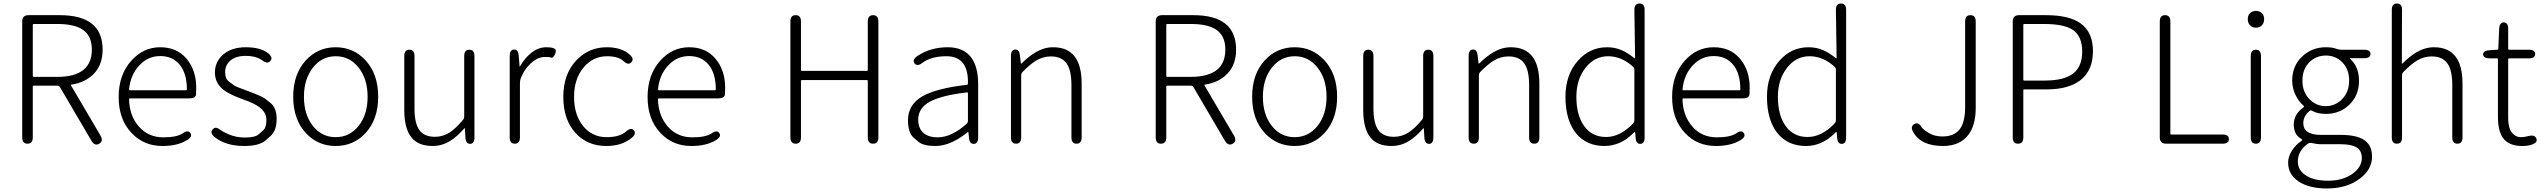

<svg xmlns="http://www.w3.org/2000/svg" viewBox="-20 -815 14427 1089"><path d="M136 0Q106 0 106 -36V-693Q106 -729 142 -729H319Q562 -729 562 -534Q562 -449 513.5 -398Q465 -347 385 -335Q380 -334 383 -330L550 -46Q568 -15 543 0Q518 15 499 -16L320 -321Q315 -329 306 -329H171Q166 -329 166 -324V-36Q166 0 136 0ZM166 -384Q166 -379 171 -379H305Q501 -379 501 -534Q501 -611 450 -646Q403 -679 305 -679H171Q166 -679 166 -674Z M901 13Q795 13 726 -61Q653 -138 653 -264.5Q653 -391 725 -471Q793 -547 888.5 -547Q984 -547 1038.5 -481.5Q1093 -416 1093 -318Q1093 -299 1092 -280Q1090 -257 1055 -257H717Q712 -257 712 -252Q714 -159 767.5 -97.5Q821 -36 907 -36Q983 -36 1017 -59Q1046 -80 1060 -60Q1073 -40 1042 -21Q988 13 901 13ZM712 -308Q712 -303 717 -303H1035Q1040 -303 1040 -308Q1040 -398 999.5 -447.5Q959 -497 889.5 -497Q820 -497 772 -446Q720 -392 712 -308Z M1366 13Q1259 13 1197 -38Q1169 -61 1186 -81Q1202 -101 1230 -78Q1240 -70 1275 -54Q1318 -35 1369 -35Q1427 -35 1447 -53Q1460 -65 1474 -77Q1491 -92 1491 -135Q1491 -178 1450 -208Q1422 -229 1362 -250Q1284 -278 1251 -303Q1199 -342 1199 -403Q1199 -464 1244 -504Q1292 -547 1374 -547Q1460 -547 1502 -512Q1530 -489 1514 -470Q1498 -450 1470 -471Q1434 -498 1373 -498Q1316 -498 1285 -470Q1257 -445 1257 -406Q1257 -367 1279 -352Q1294 -341 1309 -330Q1316 -324 1377 -302L1388 -298Q1468 -268 1484 -255Q1498 -244 1512 -233Q1549 -205 1549 -140Q1549 -75 1515 -44Q1502 -32 1488 -20Q1451 13 1366 13Z M1715 -60Q1643 -138 1643 -266.5Q1643 -395 1715 -473Q1783 -547 1884 -547Q1985 -547 2053 -473Q2125 -395 2125 -266.5Q2125 -138 2053 -60Q1985 13 1884 13Q1783 13 1715 -60ZM1754.5 -101Q1805 -37 1884 -37Q1963 -37 2014 -101Q2065 -165 2065 -266Q2065 -367 2014 -431.5Q1963 -496 1884.5 -496Q1806 -496 1755 -431.5Q1704 -367 1704 -266Q1704 -165 1754.5 -101Z M2434 13Q2351 13 2312 -37.5Q2273 -88 2273 -192V-497Q2273 -533 2302 -533Q2331 -533 2331 -497V-199Q2331 -116 2358.5 -77.5Q2386 -39 2447 -39Q2492 -39 2531 -64Q2566 -87 2605 -134Q2613 -143 2613 -155V-497Q2613 -533 2642 -533Q2671 -533 2671 -497V-36Q2671 0 2647 1Q2622 1 2620 -34L2617 -83Q2617 -88 2615.5 -88Q2614 -88 2607 -80Q2571 -39 2532 -15Q2486 13 2434 13Z M2900 0Q2871 0 2871 -36V-497Q2871 -533 2895 -534Q2919 -535 2922 -500L2927 -439Q2927 -434 2929 -438Q2956 -486 2995 -516.5Q3034 -547 3079 -547Q3110 -547 3124.5 -539.5Q3139 -532 3128 -508Q3117 -484 3107.5 -488Q3098 -492 3072 -492Q3033 -492 2998 -462Q2956 -427 2934 -372Q2929 -358 2929 -343V-36Q2929 0 2900 0Z M3419 13Q3312 13 3245 -60Q3175 -136 3175 -265.5Q3175 -395 3249 -473Q3319 -547 3422 -547Q3505 -547 3552 -505Q3579 -481 3561 -462Q3544 -443 3517 -468Q3488 -496 3423 -496Q3343 -496 3289.5 -431.5Q3236 -367 3236 -265.5Q3236 -164 3287 -100.5Q3338 -37 3422 -37Q3495 -37 3532 -70Q3559 -94 3575 -76Q3591 -57 3564 -34Q3509 13 3419 13Z M3901 13Q3795 13 3726 -61Q3653 -138 3653 -264.5Q3653 -391 3725 -471Q3793 -547 3888.5 -547Q3984 -547 4038.5 -481.5Q4093 -416 4093 -318Q4093 -299 4092 -280Q4090 -257 4055 -257H3717Q3712 -257 3712 -252Q3714 -159 3767.5 -97.5Q3821 -36 3907 -36Q3983 -36 4017 -59Q4046 -80 4060 -60Q4073 -40 4042 -21Q3988 13 3901 13ZM3712 -308Q3712 -303 3717 -303H4035Q4040 -303 4040 -308Q4040 -398 3999.5 -447.5Q3959 -497 3889.5 -497Q3820 -497 3772 -446Q3720 -392 3712 -308Z M4493 0Q4463 0 4463 -36V-693Q4463 -729 4493 -729Q4523 -729 4523 -693V-418Q4523 -413 4528 -413H4897Q4902 -413 4902 -418V-693Q4902 -729 4932 -729Q4962 -729 4962 -693V-36Q4962 0 4932 0Q4902 0 4902 -36V-356Q4902 -361 4897 -361H4528Q4523 -361 4523 -356V-36Q4523 0 4493 0Z M5285 13Q5217 13 5189 -11Q5175 -23 5161 -35Q5130 -63 5130 -134Q5130 -221 5212 -269Q5291 -314 5464 -334Q5470 -335 5470 -341Q5474 -496 5348 -496Q5261 -496 5211 -458Q5182 -436 5167 -456Q5153 -476 5183 -497Q5257 -547 5356 -547Q5446 -547 5490 -487Q5528 -434 5528 -338V-35Q5528 0 5504 1Q5479 2 5476 -33L5473 -63Q5472 -68 5468 -65Q5372 13 5285 13ZM5297 -36Q5340 -36 5382 -57Q5421 -76 5462 -112Q5470 -119 5470 -130V-287Q5470 -292 5465 -291Q5317 -274 5250 -236Q5188 -200 5188 -137Q5188 -85 5220 -59Q5249 -36 5297 -36Z M5743 0Q5714 0 5714 -36V-498Q5714 -533 5738 -534Q5762 -535 5765 -500L5770 -457Q5770 -452 5774 -455Q5818 -498 5855 -519Q5903 -547 5953 -547Q6115 -547 6115 -341V-36Q6115 0 6086 0Q6057 0 6057 -36V-333Q6057 -417 6029 -456Q6001 -495 5940 -495Q5896 -495 5856 -471Q5822 -450 5780 -407Q5772 -399 5772 -387V-36Q5772 0 5743 0Z M6565 0Q6535 0 6535 -36V-693Q6535 -729 6571 -729H6748Q6991 -729 6991 -534Q6991 -449 6942.5 -398Q6894 -347 6814 -335Q6809 -334 6812 -330L6979 -46Q6997 -15 6972 0Q6947 15 6928 -16L6749 -321Q6744 -329 6735 -329H6600Q6595 -329 6595 -324V-36Q6595 0 6565 0ZM6595 -384Q6595 -379 6600 -379H6734Q6930 -379 6930 -534Q6930 -611 6879 -646Q6832 -679 6734 -679H6600Q6595 -679 6595 -674Z M7154 -60Q7082 -138 7082 -266.5Q7082 -395 7154 -473Q7222 -547 7323 -547Q7424 -547 7492 -473Q7564 -395 7564 -266.5Q7564 -138 7492 -60Q7424 13 7323 13Q7222 13 7154 -60ZM7193.5 -101Q7244 -37 7323 -37Q7402 -37 7453 -101Q7504 -165 7504 -266Q7504 -367 7453 -431.5Q7402 -496 7323.5 -496Q7245 -496 7194 -431.5Q7143 -367 7143 -266Q7143 -165 7193.5 -101Z M7873 13Q7790 13 7751 -37.5Q7712 -88 7712 -192V-497Q7712 -533 7741 -533Q7770 -533 7770 -497V-199Q7770 -116 7797.5 -77.5Q7825 -39 7886 -39Q7931 -39 7970 -64Q8005 -87 8044 -134Q8052 -143 8052 -155V-497Q8052 -533 8081 -533Q8110 -533 8110 -497V-36Q8110 0 8086 1Q8061 1 8059 -34L8056 -83Q8056 -88 8054.5 -88Q8053 -88 8046 -80Q8010 -39 7971 -15Q7925 13 7873 13Z M8339 0Q8310 0 8310 -36V-498Q8310 -533 8334 -534Q8358 -535 8361 -500L8366 -457Q8366 -452 8370 -455Q8414 -498 8451 -519Q8499 -547 8549 -547Q8711 -547 8711 -341V-36Q8711 0 8682 0Q8653 0 8653 -36V-333Q8653 -417 8625 -456Q8597 -495 8536 -495Q8492 -495 8452 -471Q8418 -450 8376 -407Q8368 -399 8368 -387V-36Q8368 0 8339 0Z M9080 13Q8978 13 8919 -59Q8859 -134 8859 -266Q8859 -391 8930 -471Q8997 -547 9095 -547Q9140 -547 9179 -530Q9211 -516 9250 -485Q9254 -482 9254 -487L9250 -759Q9250 -795 9279 -795Q9308 -795 9308 -759V-35Q9308 0 9284 1Q9260 2 9257 -33L9255 -61Q9254 -67 9252.5 -67Q9251 -67 9243 -59Q9171 13 9080 13ZM9242 -114Q9250 -122 9250 -134V-419Q9250 -430 9242 -437Q9177 -496 9100.5 -496Q9024 -496 8972.5 -430Q8921 -364 8921 -266Q8921 -161 8965.5 -99.5Q9010 -38 9089.5 -38Q9169 -38 9242 -114Z M9712 13Q9606 13 9537 -61Q9464 -138 9464 -264.5Q9464 -391 9536 -471Q9604 -547 9699.5 -547Q9795 -547 9849.5 -481.5Q9904 -416 9904 -318Q9904 -299 9903 -280Q9901 -257 9866 -257H9528Q9523 -257 9523 -252Q9525 -159 9578.5 -97.5Q9632 -36 9718 -36Q9794 -36 9828 -59Q9857 -80 9871 -60Q9884 -40 9853 -21Q9799 13 9712 13ZM9523 -308Q9523 -303 9528 -303H9846Q9851 -303 9851 -308Q9851 -398 9810.5 -447.5Q9770 -497 9700.5 -497Q9631 -497 9583 -446Q9531 -392 9523 -308Z M10223 13Q10121 13 10062 -59Q10002 -134 10002 -266Q10002 -391 10073 -471Q10140 -547 10238 -547Q10283 -547 10322 -530Q10354 -516 10393 -485Q10397 -482 10397 -487L10393 -759Q10393 -795 10422 -795Q10451 -795 10451 -759V-35Q10451 0 10427 1Q10403 2 10400 -33L10398 -61Q10397 -67 10395.5 -67Q10394 -67 10386 -59Q10314 13 10223 13ZM10385 -114Q10393 -122 10393 -134V-419Q10393 -430 10385 -437Q10320 -496 10243.5 -496Q10167 -496 10115.5 -430Q10064 -364 10064 -266Q10064 -161 10108.5 -99.5Q10153 -38 10232.5 -38Q10312 -38 10385 -114Z M11000 13Q10875 13 10831 -67Q10814 -98 10837 -111Q10861 -125 10879 -94Q10887 -81 10919.5 -61Q10952 -41 10998 -41Q11063 -41 11094.5 -81Q11126 -121 11126 -208V-693Q11126 -729 11156 -729Q11186 -729 11186 -693V-202Q11186 -105 11144 -50Q11096 13 11000 13Z M11426 0Q11396 0 11396 -36V-693Q11396 -729 11432 -729H11585Q11715 -729 11780 -683Q11851 -633 11851 -525Q11851 -417 11781 -361Q11713 -308 11589 -308H11461Q11456 -308 11456 -303V-36Q11456 0 11426 0ZM11456 -363Q11456 -358 11461 -358H11577Q11686 -358 11738 -397.5Q11790 -437 11790 -523.5Q11790 -610 11736 -646Q11686 -679 11573 -679H11461Q11456 -679 11456 -674Z M12266 0Q12230 0 12230 -36V-693Q12230 -729 12260 -729Q12290 -729 12290 -693V-57Q12290 -52 12295 -52H12586Q12622 -52 12622 -26Q12622 0 12586 0Z M12775 0Q12746 0 12746 -36V-497Q12746 -533 12775 -533Q12804 -533 12804 -497V-36Q12804 0 12775 0ZM12775.5 -658Q12755 -658 12742 -671.5Q12729 -685 12729 -706.5Q12729 -728 12742 -740.5Q12755 -753 12775.5 -753Q12796 -753 12809 -740.5Q12822 -728 12822 -706.5Q12822 -685 12809 -671.5Q12796 -658 12775.5 -658Z M13178 254Q13078 254 13018 214.5Q12958 175 12958 108Q12958 73 12979.5 39.5Q13001 6 13030 -13Q13038 -19 13038 -21.5Q13038 -24 13030 -29Q12990 -52 12990 -108.5Q12990 -165 13041 -203Q13049 -209 13049 -211Q13049 -213 13041 -220Q13021 -236 13002 -272Q12981 -313 12981 -358Q12981 -440 13036.5 -493.5Q13092 -547 13172 -547Q13209 -547 13229 -539Q13243 -533 13258 -533H13389Q13425 -533 13425 -509Q13425 -485 13389 -485H13310Q13305 -485 13309 -482Q13360 -437 13360 -356Q13360 -275 13306 -222Q13252 -169 13172 -169Q13124 -169 13093 -187Q13086 -191 13080 -186Q13044 -157 13044 -117Q13044 -50 13144 -50H13256Q13347 -50 13390.5 -20Q13434 10 13434 73Q13434 146 13365 198Q13291 254 13178 254ZM13324 170Q13376 132 13376 81Q13376 39 13346 21Q13316 3 13255 3H13146Q13120 3 13090 -4Q13079 -6 13070 0Q13013 40 13013 101Q13013 150 13058.5 180Q13104 210 13186 210Q13268 210 13324 170ZM13078 -253.5Q13117 -213 13171.5 -213Q13226 -213 13265 -253.5Q13304 -294 13304 -358Q13304 -422 13266 -461Q13228 -500 13172 -500Q13116 -500 13077.5 -461Q13039 -422 13039 -358Q13039 -294 13078 -253.5Z M13575 0Q13546 0 13546 -36V-759Q13546 -795 13575 -795Q13604 -795 13604 -759L13603 -456Q13603 -451 13607 -455Q13649 -497 13687 -519Q13735 -547 13785 -547Q13947 -547 13947 -341V-36Q13947 0 13918 0Q13889 0 13889 -36V-333Q13889 -417 13861 -456Q13833 -495 13772 -495Q13728 -495 13688 -471Q13654 -450 13612 -407Q13604 -399 13604 -387V-36Q13604 0 13575 0Z M14285 13Q14210 13 14177 -32Q14148 -72 14148 -152V-479Q14148 -484 14143 -484H14101Q14065 -484 14064 -506Q14064 -528 14099 -530L14144 -533Q14150 -533 14150 -539L14155 -652Q14157 -688 14182 -688Q14206 -687 14206 -651V-538Q14206 -533 14211 -533H14323Q14359 -533 14359 -509Q14359 -484 14323 -484H14211Q14206 -484 14206 -479V-148Q14206 -93 14224 -67Q14245 -37 14279 -37Q14295 -37 14311 -41L14324 -44Q14357 -52 14366 -29Q14375 -7 14341 5Q14318 13 14285 13Z"/></svg>

Font: Resource Han Rounded JP Light
Style: Regular
Weight: 300
Designer: Cyano Hao (round all glyphs); Ryoko NISHIZUKA 西塚涼子 (kana, bopomofo & ideographs); Paul D. Hunt (Latin, Greek & Cyrillic)
Foundry: Cyano Hao
Version: 0.990